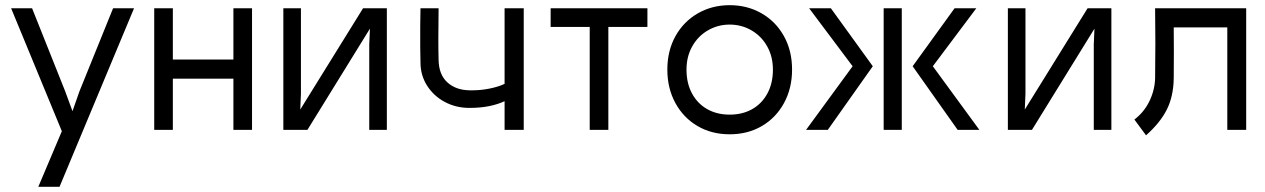

<svg xmlns="http://www.w3.org/2000/svg" viewBox="-20 -502 4890 742"><path d="M210 220H128L219 5L23 -470H104L232 -149L275 -32H246L287 -149L417 -470H498Z M954 0H882V-198H648V0H576V-470H648V-272H882V-470H954Z M1475 0H1407V-330L1411 -424L1428 -421L1168 0H1075V-470H1143V-140L1139 -46L1122 -49L1383 -470H1475Z M2004 0H1930V-111Q1905 -99 1871 -92Q1837 -85 1794 -85Q1742 -85 1699 -108Q1656 -131 1630.5 -171Q1605 -211 1605 -261L1604 -320Q1604 -360 1604 -399.5Q1604 -439 1605 -470H1675Q1673 -337 1675 -270Q1676 -214 1708.5 -184Q1741 -154 1794 -153Q1834 -152 1871 -159.5Q1908 -167 1930 -178V-470H2004Z M2259 0V-398H2108V-470H2482V-398H2331V0Z M2633 -233Q2633 -180 2654.5 -140.5Q2676 -101 2713.5 -80Q2751 -59 2800 -59Q2849 -59 2886.5 -80Q2924 -101 2945.5 -140.5Q2967 -180 2967 -233Q2967 -283 2945 -322.5Q2923 -362 2884.5 -384.5Q2846 -407 2800 -407Q2754 -407 2715.5 -384.5Q2677 -362 2655 -322.5Q2633 -283 2633 -233ZM2559 -233Q2559 -306 2590.5 -362.5Q2622 -419 2677 -450.5Q2732 -482 2800 -482Q2868 -482 2923 -450.5Q2978 -419 3009.5 -362.5Q3041 -306 3041 -233Q3041 -161 3010 -104Q2979 -47 2924.5 -15Q2870 17 2800 17Q2730 17 2675.5 -15Q2621 -47 2590 -104Q2559 -161 2559 -233Z M3465 -470V0H3395V-470ZM3669 -470H3753L3585 -246L3765 0H3681L3507 -246ZM3179 0H3095L3275 -246L3107 -470H3191L3353 -246Z M4275 0H4207V-330L4211 -424L4228 -421L3968 0H3875V-470H3943V-140L3939 -46L3922 -49L4183 -470H4275Z M4516 -200Q4515 -130 4489.5 -79Q4464 -28 4409 21L4364 -40Q4402 -69 4422.5 -112Q4443 -155 4444 -200Q4446 -335 4444 -470H4796V0H4723V-396H4516Q4517 -298 4516 -200Z"/></svg>

Font: Kreadon
Style: Regular
Weight: 400
Designer: kohakuno
Foundry: StudioGnu
Version: Version 1.000;Glyphs 3.1.2 (3151)